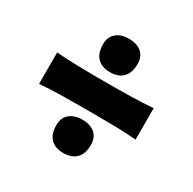

<svg xmlns="http://www.w3.org/2000/svg" viewBox="-146 -821 952 949"><g transform="rotate(30 330.0 -346.0)"><path d="M328.6 -481.9Q282.7 -481.9 256.6 -507.8Q230.5 -533.7 230.5 -585.9Q230.5 -626.5 257.1 -649.4Q283.7 -672.4 329.6 -672.4Q375.5 -672.4 401.6 -649.4Q427.7 -626.5 427.7 -585.9Q427.7 -533.7 401.4 -507.8Q375 -481.9 328.6 -481.9ZM54.7 -256.8V-436Q114.7 -431.6 170.7 -430.2Q226.6 -428.7 275.9 -428.7H384.3Q433.6 -428.7 489.5 -430.2Q545.4 -431.6 605.5 -436V-256.8Q545.4 -261.7 489.5 -262.7Q433.6 -263.7 384.3 -263.7H275.9Q226.6 -263.7 170.7 -262.7Q114.7 -261.7 54.7 -256.8ZM328.6 -20.5Q282.7 -20.5 256.6 -46.1Q230.5 -71.8 230.5 -124Q230.5 -165 257.1 -188Q283.7 -210.9 329.6 -210.9Q375.5 -210.9 401.6 -188Q427.7 -165 427.7 -124Q427.7 -71.8 401.4 -46.1Q375 -20.5 328.6 -20.5Z"/></g></svg>

Font: Pinar-DS4-FD ExtraBold
Style: Regular
Weight: 800
Designer: Amin Abedi
Version: Version 3.000